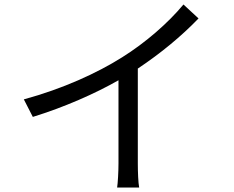

<svg xmlns="http://www.w3.org/2000/svg" viewBox="-20 -803 1040 854"><path d="M86 -361 126 -283C265 -326 402 -386 507 -446V-76C507 -38 504 12 501 31H599C595 11 593 -38 593 -76V-498C695 -566 787 -642 863 -721L796 -783C727 -700 627 -613 523 -548C412 -478 259 -408 86 -361Z"/></svg>

Font: Noto Sans CJK JP
Style: Regular
Weight: 400
Designer: Ryoko NISHIZUKA 西塚涼子 (kana, bopomofo & ideographs); Paul D. Hunt (Latin, Greek & Cyrillic); Sandoll Communications 산돌커뮤니
Foundry: Adobe
Version: Version 2.004;hotconv 1.0.118;makeotfexe 2.5.65603